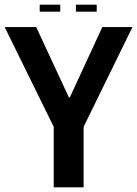

<svg xmlns="http://www.w3.org/2000/svg" viewBox="-20 -802 587 822"><path d="M305 -752V-782H394V-752ZM150 -752V-782H238V-752ZM210 0V-259L0 -686H135L275 -385H279L418 -686H547L338 -259V0Z"/></svg>

Font: AXENEO7
Style: Regular
Weight: 400
Designer: Hector Gatti, Simon Guibord
Foundry: Omnibus-Type, Jean-Christophe Thérien
Version: Version 1.000